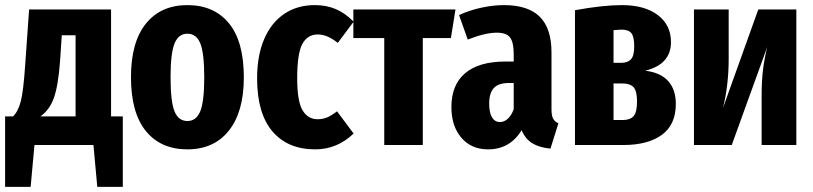

<svg xmlns="http://www.w3.org/2000/svg" viewBox="-23 -568 3184 752"><path d="M458 -112V164H358L343 0H112L97 164H-3V-112H28Q48 -131 58.5 -171.5Q69 -212 76 -319L91 -531H412V-112ZM273 -430H219L212 -326Q205 -232 188 -184.5Q171 -137 135 -112H273Z M932 -265Q932 -130 873.5 -56.5Q815 17 711 17Q607 17 548.5 -54.5Q490 -126 490 -266Q490 -403 548.5 -475.5Q607 -548 711 -548Q815 -548 873.5 -477Q932 -406 932 -265ZM645 -266Q645 -170 660.5 -132Q676 -94 711 -94Q746 -94 761.5 -132.5Q777 -171 777 -265Q777 -360 761.5 -398Q746 -436 711 -436Q676 -436 660.5 -397.5Q645 -359 645 -266Z M1362 -483 1300 -400Q1259 -433 1222 -433Q1181 -433 1161 -395.5Q1141 -358 1141 -262Q1141 -171 1162 -136Q1183 -101 1221 -101Q1241 -101 1258 -108Q1275 -115 1297 -132L1362 -45Q1297 17 1212 17Q1104 17 1044 -53.5Q984 -124 984 -261Q984 -350 1011.5 -414.5Q1039 -479 1090 -513.5Q1141 -548 1210 -548Q1256 -548 1293 -532Q1330 -516 1362 -483Z M1761 -531 1743 -419H1633V0H1482V-419H1361V-531Z M2164 -85 2133 14Q2090 10 2062.5 -6.5Q2035 -23 2020 -58Q1974 17 1889 17Q1823 17 1784 -28.5Q1745 -74 1745 -149Q1745 -236 1799 -281.5Q1853 -327 1957 -327H1989V-355Q1989 -403 1974.5 -421.5Q1960 -440 1923 -440Q1877 -440 1809 -413L1775 -509Q1816 -528 1862.5 -538Q1909 -548 1951 -548Q2045 -548 2091 -502.5Q2137 -457 2137 -363V-141Q2137 -116 2143 -104Q2149 -92 2164 -85ZM1989 -140V-243H1971Q1930 -243 1911.5 -223.5Q1893 -204 1893 -162Q1893 -127 1904 -108.5Q1915 -90 1935 -90Q1952 -90 1966 -103Q1980 -116 1989 -140Z M2624 -161Q2624 -80 2569.5 -40Q2515 0 2418 0H2229V-528Q2338 -548 2413 -548Q2502 -548 2553.5 -509Q2605 -470 2605 -403Q2605 -316 2504 -291Q2564 -284 2594 -250.5Q2624 -217 2624 -161ZM2380 -450V-322H2411Q2435 -322 2448 -335.5Q2461 -349 2461 -386Q2461 -425 2449.5 -438.5Q2438 -452 2411 -452Q2402 -452 2380 -450ZM2472 -171Q2472 -212 2458.5 -226.5Q2445 -241 2416 -241H2380V-98H2417Q2445 -98 2458.5 -113Q2472 -128 2472 -171Z M3096 0H2960V-191Q2960 -251 2965.5 -295.5Q2971 -340 2982 -384L2843 0H2695V-531H2831V-338Q2831 -236 2809 -146L2947 -531H3096Z"/></svg>

Font: Fira Sans Extra Condensed
Style: Bold
Weight: 700
Width: 1
Designer: Carrois Corporate & Edenspiekermann AG
Foundry: Carrois Corporate GbR & Edenspiekermann AG
Version: Version 4.203